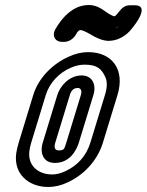

<svg xmlns="http://www.w3.org/2000/svg" viewBox="-20 -715 585 766"><path d="M162.7 -336C177.7 -385 215.9 -425 263 -445C281.5 -453 298.7 -457 316.7 -457C364.7 -457 384.4 -443 400.4 -407C408.2 -390 408.2 -367 398.7 -336L340.6 -146C323.5 -90 286.2 -53 240.8 -32C221 -23 204.8 -19 187.8 -19C130.8 -19 90.1 -56 97.2 -112C98.6 -123 100.7 -133 104.6 -146ZM332 -507C306 -507 280.2 -501 254.5 -489C190.9 -461 133.8 -405 112.7 -336L54.6 -146C50.1 -131 46.8 -117 44.8 -104C33.1 -20 95.5 31 172.5 31C197.5 31 224.4 25 251.3 12C313.2 -17 368 -72 390.6 -146L448.7 -336C479.9 -438 427 -507 332 -507ZM305.6 -414C255.6 -414 219.4 -371 208.7 -336L150.6 -146C138.1 -105 151.9 -65 198.9 -65C259.9 -65 285.8 -117 295.2 -148L352.7 -336C365 -376 349.6 -414 305.6 -414ZM290.3 -364C300.3 -364 308.8 -356 302.7 -336L245.2 -148C236.4 -119 235.2 -115 214.2 -115C201.2 -115 193.6 -123 200.6 -146L258.7 -336C264.5 -355 274.3 -364 290.3 -364ZM441.4 -603C446 -605 451.9 -608 455.5 -610C450.6 -607 446.7 -604 441.4 -603ZM324.2 -645H319.2ZM435.7 -650C434.7 -650 420.9 -654 402.2 -668C381.1 -684 359.5 -695 334.5 -695C267.5 -695 224.4 -639 201.1 -599C185 -569 202.5 -548 226.5 -548H236.5C252.5 -548 271.6 -558 282.1 -576C291.3 -593 295.9 -595 302.9 -595C304.9 -595 321.4 -590 344.1 -576C361.7 -565 389.8 -552 412.8 -552C443.8 -552 474 -566 497.7 -591C497.7 -591 590.2 -694 517.2 -694H498.2C478.2 -694 465.5 -682 457.1 -671C444.6 -656 440.7 -650 435.7 -650Z"/></svg>

Font: DIN Rundschrift
Style: EngKontKu
Weight: 400
Width: 3
Version: Version 1.027